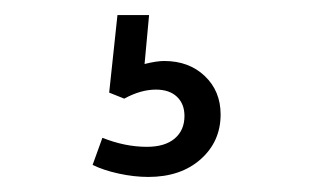

<svg xmlns="http://www.w3.org/2000/svg" viewBox="-20 -40 416 255"><path d="M103 179 116 143Q146 155 175 155Q199 155 212 144Q225 133 225 114Q225 98 215 88.5Q205 79 187 79Q167 79 145 91L125 83L136 -20H178L172 45Q188 41 198 41Q231 41 252 61Q273 81 273 112Q273 148 246.5 171.5Q220 195 177 195Q158 195 137.5 190.5Q117 186 103 179Z"/></svg>

Font: Evergrow Sans
Style: Light
Weight: 300
Foundry: 10Web
Version: Version 1.000